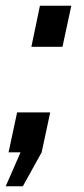

<svg xmlns="http://www.w3.org/2000/svg" viewBox="-27 -538 294 673"><path d="M83 -374 113 -518H223L192 -374ZM-7 115 45 -4H3L33 -144H149L119 -4L53 115Z"/></svg>

Font: PTCRaleway
Style: Bold Italic
Weight: 700
Italic angle: -12°
Designer: Matt McInerney, Pablo Impallari, Rodrigo Fuenzalida
Foundry: Matt McInerney, Pablo Impallari, Rodrigo Fuenzalida
Version: Version 3.000g; ttfautohint (v1.5) -l 8 -r 28 -G 28 -x 14 -D